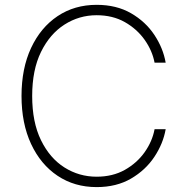

<svg xmlns="http://www.w3.org/2000/svg" viewBox="-20 -757 764 787"><path d="M659.1 -500H613.6Q604.4 -549 573 -593.6Q541.5 -638.1 491.7 -666.4Q441.8 -694.6 376.1 -694.6Q304.3 -694.6 244.3 -656.2Q184.3 -617.9 148.1 -544.2Q111.9 -470.5 111.9 -363.6Q111.9 -256 148.1 -182.2Q184.3 -108.3 244.3 -70.5Q304.3 -32.7 376.1 -32.7Q441.8 -32.7 491.7 -60.7Q541.5 -88.8 573 -133.3Q604.4 -177.9 613.6 -227.3H659.1Q648.8 -168.3 612.7 -114Q576.7 -59.7 517 -24.9Q457.4 9.9 376.1 9.9Q285.5 9.9 216.1 -36.4Q146.7 -82.7 107.4 -166.9Q68.2 -251.1 68.2 -363.6Q68.2 -476.6 107.4 -560.5Q146.7 -644.5 216.1 -690.9Q285.5 -737.2 376.1 -737.2Q457.4 -737.2 517 -702.8Q576.7 -668.3 612.7 -614Q648.8 -559.7 659.1 -500Z"/></svg>

Font: Inter UI Extra Light
Style: Regular
Weight: 200
Designer: Rasmus Andersson
Foundry: rsms
Version: 3.2;8d6f07862